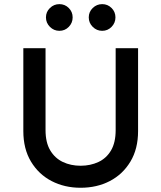

<svg xmlns="http://www.w3.org/2000/svg" viewBox="-20 -887 773 920"><path d="M366.2 12.7Q289.1 12.7 227.1 -19.5Q165 -51.8 128.4 -112.8Q91.8 -173.8 91.8 -258.8V-656.2H198.2V-263.7Q198.2 -204.1 220.7 -166.5Q243.2 -128.9 281.2 -110.8Q319.3 -92.8 366.2 -92.8Q413.1 -92.8 451.7 -110.8Q490.2 -128.9 512.2 -166.5Q534.2 -204.1 534.2 -263.7V-656.2H641.6V-258.8Q641.6 -173.8 605 -112.8Q568.4 -51.8 506.3 -19.5Q444.3 12.7 366.2 12.7ZM469.7 -739.3Q443.4 -739.3 424.3 -758.3Q405.3 -777.3 405.3 -803.7Q405.3 -830.1 424.3 -848.6Q443.4 -867.2 469.7 -867.2Q496.1 -867.2 514.6 -848.6Q533.2 -830.1 533.2 -803.7Q533.2 -777.3 514.6 -758.3Q496.1 -739.3 469.7 -739.3ZM264.6 -739.3Q238.3 -739.3 219.2 -758.3Q200.2 -777.3 200.2 -803.7Q200.2 -830.1 219.2 -848.6Q238.3 -867.2 264.6 -867.2Q291 -867.2 309.6 -848.6Q328.1 -830.1 328.1 -803.7Q328.1 -777.3 309.6 -758.3Q291 -739.3 264.6 -739.3Z"/></svg>

Font: Sen Medium
Style: Regular
Weight: 500
Designer: Kosal Sen, Philatype
Foundry: Philatype
Version: Version 2.000;gftools[0.9.31]